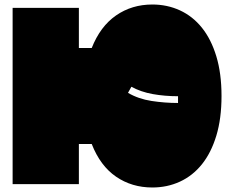

<svg xmlns="http://www.w3.org/2000/svg" viewBox="-20 -772 1020 852"><path d="M36 45V-737H330V-559H387Q425 -655 495 -703.5Q565 -752 656 -752Q722 -752 778.5 -726Q835 -700 876 -649Q917 -598 940 -522Q963 -446 963 -346Q963 -246 940 -170Q917 -94 876 -43Q835 8 778.5 34Q722 60 656 60Q565 60 495 12Q425 -36 387 -133H330V45ZM563 -387 548 -360Q594 -333 652.5 -324Q711 -315 770 -315V-345Q711 -345 658 -354.5Q605 -364 563 -387Z"/></svg>

Font: ChangwonDangamAsac Bold
Style: Regular
Weight: 700
Designer: Choi Chi-young, Lee Youngbeen, Kim Jungjin, Yoon Jihee, Han Dohee
Foundry: YoonDesign Inc.
Version: Version 1.010;Build 20210623